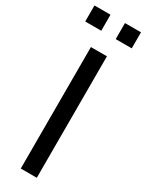

<svg xmlns="http://www.w3.org/2000/svg" viewBox="-237 -930 736 965"><g transform="rotate(30 131.0 -447.5)"><path d="M85 0V-705H178V0ZM173 -802V-895H266V-802ZM-4 -802V-895H89V-802Z"/></g></svg>

Font: Nunito Sans Medium
Style: Regular
Weight: 500
Designer: Vernon Adams
Foundry: Vernon Adams
Version: Version 3.101; ttfautohint (v1.8.4.7-5d5b);gftools[0.9.27]